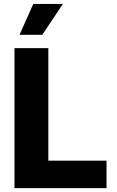

<svg xmlns="http://www.w3.org/2000/svg" viewBox="-20 -977 609 997"><path d="M533.2 0H55.2V-727.1H231V-142.6H533.2ZM199.7 -796.4H81.5L152.8 -956.5H306.6Z"/></svg>

Font: My Font
Style: Regular
Weight: 500
Designer: Rasmus Andersson
Foundry: rsms
Version: Version 0.001